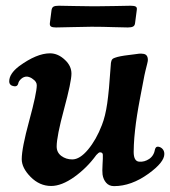

<svg xmlns="http://www.w3.org/2000/svg" viewBox="-20 -632 585 660"><path d="M291 -540Q265.1 -540 227.5 -538.8Q189.9 -537.6 172.4 -537.6Q160.2 -537.6 155.3 -540.8Q150.4 -543.9 151.4 -552.7L157.2 -597.7Q158.7 -606.4 164.3 -609.4Q169.9 -612.3 182.1 -612.3Q199.7 -612.3 236.6 -611.3Q273.4 -610.4 299.3 -610.4H310.1Q340.8 -610.4 376.7 -611.3Q412.6 -612.3 429.2 -612.3Q441.4 -612.3 446.5 -609.4Q451.7 -606.4 450.2 -597.7L444.3 -552.7Q443.4 -543.9 437.5 -540.8Q431.6 -537.6 419.4 -537.6Q402.8 -537.6 367.4 -538.8Q332 -540 301.3 -540ZM155.8 7.3Q116.2 7.3 85.4 -23.7Q54.7 -54.7 54.7 -85Q54.7 -122.6 80.6 -217.5Q106.4 -312.5 106.4 -338.9Q106.4 -351.1 93.3 -359.9Q84.5 -367.2 73.2 -368.7Q62 -369.1 53 -361.1Q43.9 -353 42.5 -344.2Q39.6 -334 28.8 -335.4Q11.7 -337.9 11.7 -352.5Q11.7 -378.4 45.4 -404.3Q106 -448.7 151.9 -448.7Q179.7 -448.7 203.6 -425.8Q225.6 -405.3 225.6 -378.9Q225.6 -351.1 200.2 -257.1Q174.8 -163.1 174.8 -128.4Q174.8 -107.9 190.9 -95.9Q207 -84 228.5 -84Q254.4 -84 282.7 -117.9Q311 -151.9 330.1 -201.7Q342.3 -232.4 348.6 -276.9Q355 -321.3 359.9 -397Q360.4 -399.4 360.6 -406Q360.8 -412.6 361.3 -415.5Q361.8 -418.5 363 -422.9Q364.3 -427.2 367.4 -429.7Q370.6 -432.1 375.5 -433.6Q389.6 -439 422.9 -442.9Q428.2 -443.4 440.2 -445.1Q452.1 -446.8 458.3 -447.5Q464.4 -448.2 473.6 -446.8Q488.3 -444.3 488.3 -425.8Q488.3 -421.9 486.1 -413.3Q483.9 -404.8 480 -388.7Q476.1 -372.6 473.1 -355.5Q472.7 -353 469 -334Q465.3 -314.9 464.4 -310.1Q463.4 -305.2 460 -286.9Q456.5 -268.6 455.3 -261Q454.1 -253.4 451.2 -236.3Q448.2 -219.2 447.3 -209.7Q446.3 -200.2 444.3 -184.8Q442.4 -169.4 441.7 -158.4Q440.9 -147.5 440.2 -134.5Q439.5 -121.6 439.5 -109.9Q439.5 -77.6 458.5 -76.2Q476.6 -74.7 492.9 -85.7Q509.3 -96.7 513.2 -120.1Q516.1 -127 520 -127.4Q521.5 -127.9 522.9 -127.9Q532.2 -127 538.6 -120.1Q544.9 -113.3 544.9 -102.5Q544.9 -74.2 490.2 -34.7Q431.2 7.8 372.1 7.8Q355 7.8 345 -3.7Q335 -15.1 332.5 -32.2Q331.1 -43.5 332.5 -66.7Q334 -89.8 333.5 -100.1Q333 -108.4 323.7 -108.4Q319.3 -108.4 311 -99.1Q279.3 -55.2 235.6 -23.9Q191.9 7.3 155.8 7.3Z"/></svg>

Font: Cooper* SemiBold
Style: Italic
Weight: 600
Italic angle: -7°
Designer: Owen Earl
Foundry: indestructible type*
Version: Version 0.001